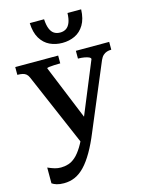

<svg xmlns="http://www.w3.org/2000/svg" viewBox="-140 -825 872 1141"><g transform="rotate(-15 296.0 -254.0)"><path d="M316 -576Q274 -576 239 -592.5Q204 -609 182 -645.5Q160 -682 158 -740H246Q248 -704 257 -681.5Q266 -659 281.5 -649Q297 -639 319 -639Q340 -639 355.5 -649Q371 -659 380 -681.5Q389 -704 390 -740H474Q472 -682 450 -645.5Q428 -609 393 -592.5Q358 -576 316 -576ZM346 -69 319 -11 272 29 76 -427Q70 -441 61 -448.5Q52 -456 39 -459Q26 -462 8 -462H7V-510H271V-462H269Q251 -462 232.5 -461Q214 -460 201.5 -458.5Q189 -457 189 -453ZM348 -17Q321 49 293.5 96.5Q266 144 237.5 174Q209 204 177.5 218Q146 232 109 232Q83 232 65 226.5Q47 221 36 213V116Q39 117 50.5 122Q62 127 79 132Q96 137 116 137Q139 137 161.5 130Q184 123 205.5 104Q227 85 249 49.5Q271 14 294 -43L306 -72L457 -439Q457 -446 446.5 -451Q436 -456 418.5 -459Q401 -462 383 -462H380V-510H585V-462H584Q570 -462 557.5 -458Q545 -454 534.5 -444.5Q524 -435 516 -417Z"/></g></svg>

Font: Roboto Serif 36pt Medium
Style: Regular
Weight: 500
Designer: Greg Gazdowicz
Foundry: Commercial Type
Version: Version 1.008